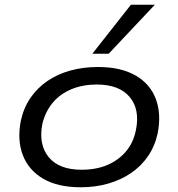

<svg xmlns="http://www.w3.org/2000/svg" viewBox="-20 -782 753 811"><path d="M321 9Q224 9 162.5 -27Q101 -63 76.5 -126.5Q52 -190 68 -272Q80 -327 109 -369Q138 -411 180.5 -440Q223 -469 277 -484Q331 -499 394 -499Q490 -499 552 -463.5Q614 -428 638 -364.5Q662 -301 646 -219Q634 -164 605 -122Q576 -80 533.5 -51Q491 -22 437 -6.5Q383 9 321 9ZM325 -65Q385 -65 432 -84.5Q479 -104 511 -141Q543 -178 554 -232Q572 -319 528 -372Q484 -425 388 -425Q330 -425 282.5 -405.5Q235 -386 203.5 -349Q172 -312 159 -259Q142 -172 185.5 -118.5Q229 -65 325 -65ZM370 -555 533 -762H634L439 -555Z"/></svg>

Font: Nunito Sans 10pt Expanded
Style: Italic
Weight: 400
Width: 7
Italic angle: -9°
Designer: Vernon Adams
Foundry: Vernon Adams
Version: Version 3.101;gftools[0.9.27]